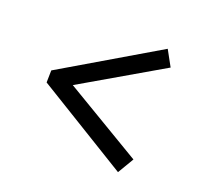

<svg xmlns="http://www.w3.org/2000/svg" viewBox="-93 -642 767 715"><g transform="rotate(20 291.0 -284.5)"><path d="M440 -37 76 -260 77 -308 457 -532 491 -470 171 -284 478 -101Z"/></g></svg>

Font: Literata Medium
Style: Italic
Weight: 500
Italic angle: -2°
Designer: Latin by Veronika Burian and Jose Scaglione. Greek by Irene Vlachou. Cyrillic by Vera Evstafieva
Foundry: TypeTogether
Version: Version 3.103;gftools[0.9.29]